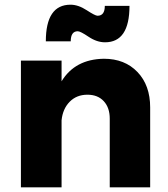

<svg xmlns="http://www.w3.org/2000/svg" viewBox="-20 -797 713 817"><path d="M69 0V-539H242V-451Q299 -545 422 -547Q511 -547 565 -490.5Q619 -434 619 -340V0H447V-292Q447 -339 421.5 -366.5Q396 -394 352 -394Q306 -394 276.5 -364Q247 -334 242 -285V0ZM175 -621Q175 -777 280 -777Q313 -777 349 -753.5Q385 -730 395 -730Q426 -730 426 -772H531Q531 -617 427 -617Q392 -617 357 -640.5Q322 -664 311 -664Q281 -664 281 -621Z"/></svg>

Font: Trueno
Style: Bd
Weight: 700
Designer: Julieta Ulanovsky
Foundry: Julieta Ulanovsky
Version: Version 3.001b